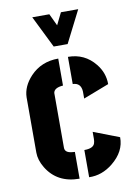

<svg xmlns="http://www.w3.org/2000/svg" viewBox="-86 -819 617 876"><g transform="rotate(-10 222.5 -381.0)"><path d="M126 -762.7H205.1L231.4 -707L258.8 -762.7H338.9L263.7 -614.3H199.2ZM37.1 -151.4V-407.2Q38.1 -458 80.1 -502.9Q130.9 -556.6 210 -556.6V-431.6Q168.9 -428.7 165 -405.3V-151.4Q165 -127.9 199.2 -125Q205.1 -124 210.9 -124V0Q107.4 0 58.6 -81.1Q37.1 -117.2 37.1 -151.4ZM254.9 -430.7V-556.6Q332 -556.6 379.9 -497.1Q414.1 -455.1 414.1 -402.3L294.9 -356.4V-388.7Q293 -429.7 254.9 -430.7ZM254.9 1V-125Q296.9 -125 303.7 -147.5Q306.6 -156.2 306.6 -168V-200.2L425.8 -154.3Q426.8 -87.9 365.2 -38.1Q314.5 2.9 254.9 1Z"/></g></svg>

Font: Post No Bills Colombo
Style: ExtraBold
Weight: 900
Designer: Kosala Senevirathne, Siva Puranthara, Lasantha Premarathna, Tharique Azeez
Foundry: Mooniak
Version: Version 1.220 ; ttfautohint (v1.5)